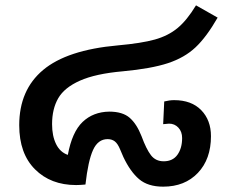

<svg xmlns="http://www.w3.org/2000/svg" viewBox="-20 -690 886 719"><path d="M770 -180Q770 -94 721 -42.5Q672 9 591 9Q534 9 501 -19Q468 -47 442 -102Q439 -108 430 -130Q421 -152 410 -160.5Q399 -169 383 -169Q347 -169 328.5 -128.5Q310 -88 300 1Q278 3 265 3Q170 3 111 -56Q52 -115 52 -221Q52 -353 141.5 -428Q231 -503 421 -520Q510 -528 560 -542Q610 -556 645 -585Q680 -614 714 -670L795 -624Q753 -551 712 -512.5Q671 -474 609 -453.5Q547 -433 440 -423Q338 -414 279.5 -388Q221 -362 198 -322Q175 -282 175 -225Q175 -181 190 -150.5Q205 -120 234 -110Q250 -196 289.5 -233.5Q329 -271 389 -272Q439 -272 465.5 -249Q492 -226 510 -180Q528 -131 545.5 -108.5Q563 -86 593 -86Q627 -86 644.5 -110.5Q662 -135 662 -173Q662 -197 648 -212Q634 -227 613 -227Q609 -227 591 -225L595 -310Q615 -315 632 -315Q697 -315 733.5 -277.5Q770 -240 770 -180Z"/></svg>

Font: FiraGO Medium
Style: Italic
Weight: 500
Italic angle: -8°
Designer: bBox Type GmbH
Foundry: bBox Type GmbH
Version: Version 1.001